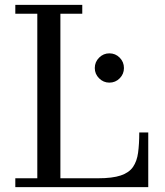

<svg xmlns="http://www.w3.org/2000/svg" viewBox="-20 -770 678 790"><path d="M370 -490Q370 -515 387.8 -532.8Q405.5 -550.5 430 -550.5Q455 -550.5 472.5 -532.8Q490 -515 490 -490Q490 -465.5 472.5 -447.8Q455 -430 430 -430Q405.5 -430 387.8 -447.8Q370 -465.5 370 -490ZM590 0H43V-36.5H133.5V-713.5H43V-750H318.5V-713.5H228.5V-36.5H383.5Q442.5 -36.5 476.8 -48Q511 -59.5 527.2 -83Q543.5 -106.5 548.2 -142Q553 -177.5 553 -225H590Z"/></svg>

Font: Bodoni* 06pt
Style: Regular
Weight: 400
Version: Version 2.3